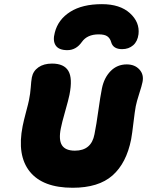

<svg xmlns="http://www.w3.org/2000/svg" viewBox="-20 -928 701 915"><path d="M465.8 -908.2Q551.8 -908.2 599.1 -865.2Q646.5 -822.3 640.1 -765.1Q635.7 -730.5 614.5 -712.2Q593.3 -693.8 562 -693.8Q519 -693.8 509.8 -727.1Q504.9 -745.1 491.9 -754.6Q479 -764.2 450.2 -764.2Q395.5 -764.2 370.1 -728Q342.8 -689 300.8 -689Q260.3 -689 245.4 -711.4Q230.5 -733.9 241.2 -772.9Q256.8 -835 314.5 -871.6Q372.1 -908.2 465.8 -908.2ZM326.2 -33.2Q184.1 -33.2 122.1 -110.1Q60.1 -187 87.9 -327.1Q92.8 -352.1 104.2 -394.8Q115.7 -437.5 118.2 -451.2Q124.5 -481.9 126.5 -511Q128.4 -540 131.8 -559.1Q137.7 -589.4 163.1 -607.2Q188.5 -625 228 -625Q285.2 -625 305.9 -589.8Q326.7 -554.7 311 -476.1Q306.6 -453.6 290.5 -397.2Q274.4 -340.8 270 -316.9Q258.8 -262.2 275.1 -236.1Q291.5 -210 336.9 -210Q415.5 -210 430.2 -288.1Q439.5 -334 448.7 -401.1Q458 -468.3 465.8 -506.8Q476.1 -557.6 507.3 -589.4Q538.6 -621.1 584 -621.1Q622.1 -621.1 644.3 -596.9Q666.5 -572.8 659.2 -537.1Q655.8 -519.5 643.3 -481Q630.9 -442.4 627 -421.9Q622.6 -398.9 616.2 -345Q609.9 -291 605 -264.2Q582.5 -150.4 516.1 -91.8Q449.7 -33.2 326.2 -33.2Z"/></svg>

Font: Shantell Sans Irregular Bouncy
Style: Italic
Weight: 800
Italic angle: -11.31°
Designer: Stephen Nixon, Anya Danilova, Shantell Martin
Foundry: Arrow Type
Version: Version 1.006;[9816181b4]